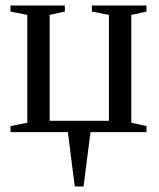

<svg xmlns="http://www.w3.org/2000/svg" viewBox="-20 -479 575 696"><path d="M79 -425 18 -437V-459H215V-437L160 -425V-41H375V-425L313 -437V-459H511V-437L456 -425V-34L511 -22V0H308L283 197H251L226 0H18V-22L79 -34Z"/></svg>

Font: Libra Serif Modern
Style: Regular
Weight: 400
Designer: Stefan Peev, Context Ltd
Foundry: Stefan Peev, Context Ltd
Version: Version 1.000